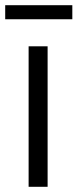

<svg xmlns="http://www.w3.org/2000/svg" viewBox="-46 -718 298 738"><path d="M64 -540H137V0H64ZM-26 -698H232V-644H-26Z"/></svg>

Font: Encode Sans Compressed
Style: Regular
Weight: 400
Designer: Pablo Impallari, Andres Torresi
Foundry: Pablo Impallari, Andres Torresi
Version: Version 1.000; ttfautohint (v1.00) -l 8 -r 50 -G 200 -x 14 -